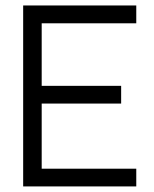

<svg xmlns="http://www.w3.org/2000/svg" viewBox="-20 -668 553 688"><path d="M468.3 0H63V-648.4H468.3V-584.5H129.4V-360.4H414.1V-296.9H129.4V-63.5H468.3Z"/></svg>

Font: Potro Sans Bangla
Style: Regular
Weight: 400
Designer: Jayed Ahsan Saad
Foundry: Codepotro
Version: Potro Sans Bangla; Version 0.905